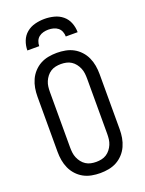

<svg xmlns="http://www.w3.org/2000/svg" viewBox="-175 -1037 850 1127"><g transform="rotate(-20 250.0 -473.5)"><path d="M250 8Q223 8 196.5 3Q170 -2 147 -14.5Q124 -27 105.5 -47Q87 -67 76 -91.5Q65 -116 60.5 -142Q56 -168 56 -195V-540Q56 -567 60.5 -593Q65 -619 76 -643.5Q87 -668 105.5 -688Q124 -708 147 -720.5Q170 -733 196.5 -738Q223 -743 250 -743Q277 -743 303.5 -738Q330 -733 353 -720.5Q376 -708 394.5 -688Q413 -668 424 -643.5Q435 -619 439.5 -593Q444 -567 444 -540V-195Q444 -168 439.5 -142Q435 -116 424 -91.5Q413 -67 394.5 -47Q376 -27 353 -14.5Q330 -2 303.5 3Q277 8 250 8ZM250 -62Q267 -62 283.5 -65.5Q300 -69 314 -78Q328 -87 338.5 -100.5Q349 -114 355.5 -129.5Q362 -145 364 -161.5Q366 -178 366 -195V-540Q366 -557 364 -573.5Q362 -590 355.5 -605.5Q349 -621 338.5 -634.5Q328 -648 314 -657Q300 -666 283.5 -669.5Q267 -673 250 -673Q233 -673 216.5 -669.5Q200 -666 186 -657Q172 -648 161.5 -634.5Q151 -621 144.5 -605.5Q138 -590 136 -573.5Q134 -557 134 -540V-195Q134 -178 136 -161.5Q138 -145 144.5 -129.5Q151 -114 161.5 -100.5Q172 -87 186 -78Q200 -69 216.5 -65.5Q233 -62 250 -62ZM93 -815Q93 -845 104 -873.5Q115 -902 138 -921Q161 -940 190.5 -947.5Q220 -955 250 -955Q280 -955 309.5 -947.5Q339 -940 362 -921Q385 -902 396 -873.5Q407 -845 407 -815H333Q333 -831 327 -846Q321 -861 309 -870.5Q297 -880 281.5 -884Q266 -888 250 -888Q234 -888 218.5 -884Q203 -880 191 -870.5Q179 -861 173 -846Q167 -831 167 -815Z"/></g></svg>

Font: Iosevka Algr
Style: Regular
Weight: 400
Monospace: yes
Designer: Belleve Invis
Foundry: Belleve Invis
Version: Version 26.0.2; ttfautohint (v1.8.3)